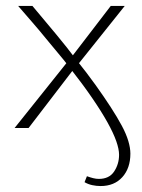

<svg xmlns="http://www.w3.org/2000/svg" viewBox="-20 -430 478 645"><path d="M318 195Q304 195 290 192Q276 189 264 182L272 162Q283 166 293 168.5Q303 171 312 171Q347 171 363.5 146Q380 121 380 90Q380 71 370.5 44Q361 17 341 -19Q321 -55 289.5 -101Q258 -147 214 -203Q196 -227 175.5 -251Q155 -275 134 -301Q113 -327 89.5 -354Q66 -381 41 -410H89Q131 -360 168 -315.5Q205 -271 235 -231Q272 -185 301 -144.5Q330 -104 352 -70Q374 -36 389 -8Q404 20 411 43.5Q418 67 418 86Q418 135 391 165Q364 195 318 195ZM29 0 208 -224 217 -234 352 -410H399L236 -206L227 -197L76 0Z"/></svg>

Font: Ysabeau Office ExtraLight
Style: Regular
Weight: 250
Designer: Christian Thalmann (Catharsis Fonts)
Version: Version 2.001;gftools[0.9.30]; featfreeze: tnum,lnum,ss02